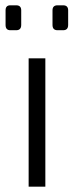

<svg xmlns="http://www.w3.org/2000/svg" viewBox="-20 -704 279 724"><path d="M19 -684H41Q60 -684 60 -665V-610Q60 -590 41 -590H19Q1 -590 1 -610V-665Q1 -684 19 -684ZM197 -684H218Q237 -684 237 -665V-610Q237 -590 218 -590H197Q178 -590 178 -610V-665Q178 -684 197 -684ZM151 0H88V-484H151Z"/></svg>

Font: Exo 2.0 Light
Style: Regular
Weight: 300
Designer: Natanael Gama
Version: Version 1.001;PS 001.001;hotconv 1.0.70;makeotf.lib2.5.58329